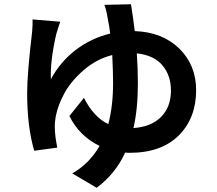

<svg xmlns="http://www.w3.org/2000/svg" viewBox="-20 -807 1017 901"><path d="M262.7 -705.1Q256.8 -689.5 244.1 -647.5Q214.8 -518.6 218.8 -435.5Q264.6 -519.5 337.4 -574.2Q410.2 -628.9 497.1 -649.4Q493.2 -683.6 486.3 -715.8Q478.5 -764.6 469.7 -784.2L594.7 -787.1Q605.5 -717.8 612.3 -661.1Q743.2 -656.2 821.8 -578.6Q900.4 -501 900.4 -383.8Q900.4 -252.9 818.8 -171.4Q737.3 -89.8 586.9 -89.8Q574.2 -89.8 567.4 -90.8Q521.5 8.8 433.6 74.2L319.3 6.8Q399.4 -39.1 447.3 -122.1Q351.6 -168.9 305.7 -262.7L374 -347.7Q419.9 -256.8 488.3 -224.6Q510.7 -310.5 510.7 -418Q510.7 -464.8 506.8 -548.8Q433.6 -530.3 374.5 -479.5Q315.4 -428.7 283.7 -372.1Q252 -315.4 241.2 -258.8Q236.3 -229.5 237.3 -210Q237.3 -168.9 249 -114.3L140.6 -99.6Q107.4 -211.9 107.4 -370.1Q107.4 -461.9 130.9 -659.2Q133.8 -694.3 132.8 -715.8ZM606.4 -206.1Q690.4 -211.9 736.3 -258.8Q782.2 -305.7 782.2 -381.8Q782.2 -453.1 742.2 -500.5Q702.1 -547.9 622.1 -556.6Q627 -481.4 627 -417Q627 -295.9 606.4 -206.1Z"/></svg>

Font: Min Sans Bold
Style: Regular
Weight: 700
Designer: Jinseong-Kim, NotoSansCJK, Nunito
Foundry: Jinseong-Kim
Version: Version 1.400;Glyphs 3.1.2 (3151)